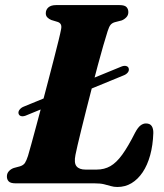

<svg xmlns="http://www.w3.org/2000/svg" viewBox="-20 -720 646 754"><path d="M52.6 -274.9Q51.3 -282.5 57.4 -290Q63.5 -297.6 74 -301.6L457.6 -458.9Q468.2 -463 476.2 -460.5Q484.3 -458 485.7 -450.4Q487.5 -442 481.4 -434.8Q475.3 -427.5 464.4 -423.5L80 -265.6Q69.5 -262 62 -264.3Q54.5 -266.6 52.6 -274.9ZM351.6 0H41.8Q21.3 0 14 -7.9Q6.7 -15.8 7.1 -27.8Q7.2 -39.2 14.8 -47.6Q22.3 -56.1 34.2 -60.3L58.7 -66.9Q71.7 -71 77.8 -79.9Q83.8 -88.9 89.9 -107.7Q94.5 -123 103 -154Q111.4 -185 122.5 -225.9Q133.6 -266.8 145.8 -313Q158 -359.1 170 -405Q181.9 -450.8 192.4 -491.3Q202.8 -531.7 210.1 -561.5Q217.4 -591.2 219.9 -605.1Q222.4 -617.2 218.8 -624.2Q215.1 -631.1 206.4 -633.9L181.4 -641.5Q172 -645.4 165.9 -651.7Q159.8 -657.9 159.8 -667.8Q159.8 -682.1 170.2 -691.1Q180.6 -700 200.2 -700H449.4Q469.6 -700 476.8 -692.2Q484 -684.4 484 -672.4Q484 -660.3 476.2 -652.2Q468.5 -644 458 -639.8L430.5 -632.7Q420.2 -629.6 414.2 -622.5Q408.3 -615.3 402.8 -598Q395.3 -574.8 385.3 -539.9Q375.3 -505 364.1 -463.5Q353 -421.9 341.6 -377.9Q330.2 -333.8 319.4 -291.3Q308.6 -248.8 299.7 -212.4Q290.9 -176 284.6 -149.6Q278.4 -123.3 276.3 -111.6Q269.9 -79.8 280.6 -66.9Q291.3 -54 315.9 -54H359.2Q389.8 -54 413.5 -67.6Q437.3 -81.2 460.2 -112.9Q483.2 -144.7 510.7 -199.3Q521.4 -219.3 531.6 -227.2Q541.9 -235.2 553.1 -235.2Q569.2 -235.2 575.8 -224.9Q582.5 -214.7 582.1 -197.4Q580.5 -149.6 569.7 -110.4Q558.9 -71.3 540.2 -43.5Q521.5 -15.7 496.6 -0.7Q471.7 14.3 441 14.3Q427.1 14.3 415 10.7Q402.9 7.1 388.4 3.5Q374 0 351.6 0Z"/></svg>

Font: Fraunces
Style: Italic
Weight: 900
Italic angle: -16°
Version: Version 1.000;[0bf87f6ff]